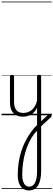

<svg xmlns="http://www.w3.org/2000/svg" viewBox="-20 -1468 680 2445"><path d="M473 106Q487 93 503 77Q519 61 536.5 45Q554 29 570.5 14Q587 -1 602 -12Q611 -18 619 -16Q627 -14 632 -7Q637 0 636.5 9Q636 18 627 26Q614 38 596.5 54Q579 70 560 88Q541 106 522.5 123Q504 140 490 154ZM349 957Q305 957 272.5 934Q240 911 223 867.5Q206 824 206 762Q206 678 218 599.5Q230 521 254 448.5Q278 376 314.5 309Q351 242 399 181Q412 166 425 151.5Q438 137 452 124V-96Q437 -63 415.5 -41Q394 -19 370 -6Q346 7 320.5 12.5Q295 18 270 18Q222 18 185 -1.5Q148 -21 127.5 -61.5Q107 -102 107 -166V-496Q107 -505 113 -509.5Q119 -514 132 -514Q146 -514 152.5 -509.5Q159 -505 159 -496V-171Q159 -127 171.5 -95.5Q184 -64 210 -47Q236 -30 277 -30Q306 -30 333 -39Q360 -48 383 -66.5Q406 -85 424 -115Q442 -145 452 -186V-496Q452 -506 458.5 -510.5Q465 -515 479 -515Q492 -515 498 -510.5Q504 -506 504 -496V707Q504 770 493.5 817Q483 864 463.5 895.5Q444 927 415 942Q386 957 349 957ZM352 909Q376 909 394 897Q412 885 425 861Q438 837 445 800.5Q452 764 452 715V197Q442 207 433 217Q424 227 415 237Q377 288 348.5 348.5Q320 409 301 476Q282 543 272.5 615Q263 687 263 762Q263 807 273.5 840Q284 873 304 891Q324 909 352 909ZM0 928H640V938H0ZM0 -20H640V0H0ZM0 -505H640V-500H0ZM0 -1448H640V-1438H0Z"/></svg>

Font: Playwrite ID Guides
Style: Regular
Weight: 400
Designer: Veronika Burian, José Scaglione
Foundry: TypeTogether
Version: Version 1.003